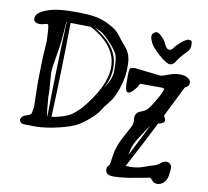

<svg xmlns="http://www.w3.org/2000/svg" viewBox="-91 -769 1158 1069"><g transform="rotate(10 488.0 -235.0)"><path d="M818.1 -472.2C831 -472.2 841.6 -479.7 849.9 -494.9C858.2 -510 877.4 -533 907.7 -564L908.2 -564.5C915 -573.6 918.5 -584.1 918.5 -596.2C918.5 -608.2 917.3 -616 915 -619.6C912.8 -623.2 907.3 -625 898.7 -625C890.1 -625 876.9 -617.6 859.1 -602.8C841.4 -588 829.5 -575.7 823.5 -565.9C817.5 -556.2 809.7 -551.3 800.3 -551.3C790.9 -551.3 782.5 -559.2 775.1 -575.2C767.8 -591.1 758 -605.1 745.6 -617.2C733.2 -629.2 723.7 -635.3 717 -635.3C710.4 -635.3 704.2 -632.6 698.5 -627.2C692.8 -621.8 689.9 -615.2 689.9 -607.2C689.9 -599.2 693.8 -587.3 701.4 -571.5C709.1 -555.7 727.2 -535.2 755.9 -510C784.5 -484.8 805.3 -472.2 818.1 -472.2ZM812 -330.1 811.5 -329.1 806.2 -315.4C803.5 -308.6 801.2 -302.9 799.1 -298.3C797 -293.8 793.8 -287.8 789.6 -280.5C785.3 -273.2 778.3 -261.4 768.6 -245.1C758.8 -228.8 750 -216.2 742.2 -207.3C734.4 -198.3 721.1 -190.5 702.4 -183.8C683.7 -177.2 674.3 -163.1 674.3 -141.6C674.3 -138.3 675 -132.8 676.3 -125L673.8 -104.5C672.5 -99.6 660.1 -76 636.5 -33.7C612.9 8.6 599 47.3 594.7 82.3C590.5 117.3 586.4 137.2 582.5 142.1C575.4 145.7 571.8 152.8 571.8 163.6C571.8 174.3 575.1 182.7 581.8 188.7C588.5 194.7 601.1 197.8 619.6 197.8C638.2 197.8 665.9 195.3 702.6 190.4L818.4 169.4C823.2 170.1 828.7 174.5 834.7 182.6C840.7 190.8 849.6 195.1 861.3 195.8H866.7C876.5 195.8 886.8 191.6 897.7 183.1C908.6 174.6 916.2 160.6 920.4 141.1L925.3 99.1C925.3 88.4 922.4 80.2 916.7 74.5C911.1 68.8 903.2 65.9 893.3 65.9C883.4 65.9 873.2 70.4 862.8 79.3C852.4 88.3 841 94.4 828.6 97.7C816.2 100.9 798.3 106.9 774.9 115.5C751.5 124.1 727.1 128.4 701.7 128.4H674.3C720.9 41.2 766.6 -46.9 811.5 -135.7C812.2 -135.7 813 -135.9 814 -136.2C835.4 -140.1 846.2 -147.8 846.2 -159.2C846.2 -163.4 844.6 -168.5 841.6 -174.3C838.5 -180.2 836.6 -183.6 835.9 -184.6C865.2 -242.5 894.2 -300.8 922.9 -359.4C938.5 -366.5 946.3 -375.9 946.3 -387.5C946.3 -399 940.7 -408.4 929.4 -415.5C918.2 -422.7 902.5 -426.3 882.3 -426.3C862.1 -426.3 841.7 -422.1 821 -413.8C800.4 -405.5 785.8 -401.2 777.3 -400.9L628.9 -417.5L606.9 -413.1C604.3 -410.5 602.6 -407.7 601.8 -404.8C601 -401.9 600.3 -397.5 599.9 -391.6C599.4 -385.7 599.1 -380.4 599.1 -375.5V-357.2V-328.1C599.1 -316.1 600.3 -304.5 602.8 -293.5C605.2 -282.4 610.2 -276.9 617.7 -276.9C625.2 -276.9 635.1 -283.5 647.5 -296.9C659.8 -310.2 666.8 -319.9 668.5 -325.9C670.1 -331.9 673.2 -335.4 677.7 -336.4H796.4C802.6 -334.5 807 -333.5 809.6 -333.5ZM678.7 65.9C679.7 61 682 49.6 685.8 31.7C689.5 13.8 700 -8.8 717.3 -36.1C734.5 -63.5 746.7 -82.4 753.9 -93C761.1 -103.6 766.4 -111 770 -115.2C739.1 -55 708.7 5.4 678.7 65.9ZM588.9 -432.6C588.9 -448.6 586.3 -464.7 581.3 -481C576.3 -497.2 565.4 -514.8 548.8 -533.7C532.2 -552.6 518.8 -569.3 508.5 -584C498.3 -598.6 480 -613.4 453.6 -628.2C427.2 -643 400.1 -653.3 372.3 -659.2C344.5 -665 304.3 -668 251.7 -668C199.1 -668 159 -665 131.3 -659.2C103.7 -653.3 80.1 -644.9 60.5 -633.8C41 -622.7 31.2 -608.8 31.2 -592C31.2 -575.3 43.3 -566.9 67.4 -566.9C73.9 -566.9 81.4 -568.2 89.8 -570.8C98.3 -573.4 103.8 -574.7 106.2 -574.7C108.6 -574.7 110.8 -573.7 112.5 -571.8C114.3 -569.8 116.2 -559.4 118.2 -540.5L121.1 -479L115.2 -384.3C113.3 -320.1 112.3 -269.5 112.3 -232.4L115.2 -108.4L109.4 -72.3C107.4 -64.5 99.5 -58.7 85.7 -54.9C71.9 -51.2 62 -45.6 56.2 -38.1L55.7 -37.6L49.8 -24.4L55.7 -10.7C59.6 -5.9 65.3 -3 73 -2.2C80.6 -1.4 103.2 -1 140.6 -1C178.1 -1 222.1 -7 272.7 -19C323.3 -31.1 360.4 -44.8 383.8 -60.1C407.2 -75.4 428.5 -92.1 447.8 -110.4C467 -128.6 480.1 -144.1 487.3 -157C494.5 -169.8 506.1 -185.5 522.2 -203.9C538.3 -222.2 553 -250.1 566.2 -287.4C579.3 -324.6 586.9 -361.5 588.9 -397.9ZM519.5 -399.4V-375C518.6 -349.6 506 -317.5 481.9 -278.8C502.1 -321.8 512.2 -361.8 512.2 -398.9C512.2 -478.7 465.8 -545.4 373 -599.1C382.2 -596.8 393.3 -592.4 406.5 -585.9C419.7 -579.4 439.6 -561.8 466.3 -533.2C493 -504.6 508.5 -481.9 512.9 -465.3C517.3 -448.7 519.5 -426.8 519.5 -399.4ZM380.4 -149.9C354.3 -122.9 333.1 -105.4 316.7 -97.4C300.2 -89.4 282.9 -83.1 264.6 -78.4C246.4 -73.6 231.6 -70.8 220.2 -69.8C227.7 -245.9 232.4 -423.7 234.4 -603L348.6 -601.1C449.2 -547.4 499.5 -480 499.5 -398.9C499.5 -326.7 459.8 -243.7 380.4 -149.9ZM175.8 -312.5C176.4 -334.3 180.7 -366 188.5 -407.5C196.3 -449 201.8 -492 205.1 -536.6L210 -603.5H211.9C204.4 -426.4 199.5 -248.4 197.3 -69.3H195.3L189.9 -104.5L183.6 -176.8V-205.1Z"/></g></svg>

Font: Drukaatie burti
Style: Regular
Weight: 400
Version: Version 0.14.4